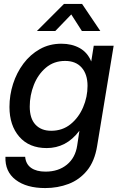

<svg xmlns="http://www.w3.org/2000/svg" viewBox="-20 -749 616 980"><path d="M210.9 210.9Q115.2 210.9 60.1 168.9Q4.9 127 7.8 51.3H108.4Q111.8 88.9 138.9 107.9Q166 127 212.4 127Q277.8 127 321.3 91.6Q364.7 56.2 374 -6.3L385.3 -81.1H384.8Q350.6 -36.1 309.1 -14.6Q267.6 6.8 218.3 6.8Q128.9 6.8 78.6 -51Q28.3 -108.9 28.3 -203.1Q28.3 -263.2 46.6 -320.6Q64.9 -377.9 99.6 -424.3Q134.3 -470.7 183.3 -498.3Q232.4 -525.9 293.5 -525.9Q346.2 -525.9 386.2 -503.9Q426.3 -481.9 445.3 -436H445.8L458.5 -515.6H560.1L475.6 -2.9Q462.9 74.7 424.1 121.8Q385.3 168.9 329.8 189.9Q274.4 210.9 210.9 210.9ZM241.2 -81.5Q298.8 -81.5 340.3 -115.2Q381.8 -148.9 404.3 -201.7Q426.8 -254.4 426.8 -310.5Q426.8 -370.1 396.7 -404.1Q366.7 -438 312.5 -438Q254.9 -438 214.4 -403.6Q173.8 -369.1 152.8 -315.7Q131.8 -262.2 131.8 -205.1Q131.8 -144 161.1 -112.8Q190.4 -81.5 241.2 -81.5ZM262.2 -590.8H168.9V-591.3L306.6 -729H398.9L491.7 -591.3V-590.8H397.9L343.8 -675.3Z"/></svg>

Font: Inter Display Medium
Style: Italic
Weight: 500
Italic angle: -9.39999°
Designer: Rasmus Andersson
Foundry: rsms
Version: Version 4.000;git-a52131595